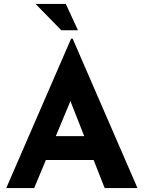

<svg xmlns="http://www.w3.org/2000/svg" viewBox="-20 -963 736 983"><path d="M12 0 344 -765H352L684 0H516L304 -538L409 -610L155 0ZM239 -266H460L511 -144H194ZM162 -943H317L379 -808H294Z"/></svg>

Font: Reem Kufi
Style: Regular
Weight: 400
Designer: Khaled Hosny
Version: Version 1.6